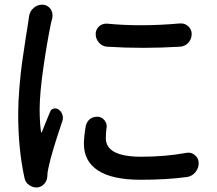

<svg xmlns="http://www.w3.org/2000/svg" viewBox="-20 -781 939 830"><path d="M443.4 -579.1Q422.9 -580.1 408.2 -596.2Q393.6 -612.3 393.6 -633.8Q393.6 -653.3 408.2 -667Q421.9 -678.7 438.5 -678.7Q441.4 -678.7 443.4 -678.7Q513.7 -671.9 588.9 -671.9Q670.9 -671.9 757.8 -679.7Q759.8 -679.7 762.7 -679.7Q780.3 -679.7 793 -668Q808.6 -654.3 808.6 -633.8Q808.6 -612.3 793.9 -596.2Q779.3 -580.1 757.8 -579.1Q676.8 -574.2 597.7 -574.2Q519.5 -574.2 443.4 -579.1ZM350.6 -235.4Q354.5 -254.9 369.1 -266.6Q382.8 -276.4 399.4 -276.4Q402.3 -276.4 404.3 -276.4Q421.9 -274.4 432.6 -259.8Q441.4 -248 441.4 -234.4Q441.4 -231.4 440.4 -227.5Q437.5 -205.1 437.5 -183.6Q437.5 -103.5 590.8 -103.5Q693.4 -103.5 785.2 -120.1Q790 -121.1 793.9 -121.1Q809.6 -121.1 822.3 -110.4Q838.9 -97.7 838.9 -75.2Q838.9 -53.7 824.2 -36.1Q809.6 -18.6 787.1 -15.6Q700.2 -3.9 588.9 -3.9Q464.8 -3.9 403.8 -43.9Q342.8 -84 342.8 -158.2Q342.8 -190.4 350.6 -235.4ZM105.5 -710Q108.4 -732.4 126 -747.1Q141.6 -760.7 161.1 -760.7Q163.1 -760.7 166 -760.7Q187.5 -758.8 199.2 -741.2Q207 -728.5 207 -714.8Q207 -709 206.1 -702.1Q202.1 -689.5 200.2 -679.7Q183.6 -599.6 167.5 -488.8Q151.4 -377.9 151.4 -306.6Q151.4 -256.8 157.2 -210Q157.2 -209 158.7 -209Q160.2 -209 161.1 -210Q173.8 -243.2 196.3 -296.9Q200.2 -308.6 212.4 -311.5Q224.6 -314.5 234.4 -306.6Q246.1 -297.9 250 -284.2Q252 -277.3 252 -271.5Q252 -263.7 249 -255.9Q228.5 -196.3 211.9 -141.1Q195.3 -85.9 189.5 -55.7Q184.6 -36.1 184.6 -18.6Q183.6 0 171.4 13.7Q159.2 27.3 141.6 29.3Q139.6 29.3 137.7 29.3Q120.1 29.3 105.5 18.6Q89.8 7.8 85.9 -11.7Q58.6 -135.7 58.6 -288.1Q58.6 -339.8 64 -403.3Q69.3 -466.8 75.2 -509.3Q81.1 -551.8 90.3 -610.8Q99.6 -669.9 101.6 -682.6Q103.5 -696.3 105.5 -710Z"/></svg>

Font: Gen Jyuu Gothic P Medium
Style: Regular
Weight: 500
Designer: [Source Han Sans]
Ryoko NISHIZUKA  (kana & ideographs); Paul D. Hunt (Latin, Greek & Cyrillic); Wenlong ZHANG  (bopomofo
Version: Version 1.002.20150607